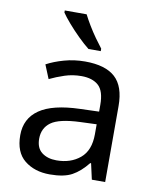

<svg xmlns="http://www.w3.org/2000/svg" viewBox="-86 -832 734 908"><g transform="rotate(10 280.5 -378.0)"><path d="M288 -545Q386 -545 433 -502Q480 -459 480 -365V0H416L399 -76H395Q360 -32 321.5 -11Q283 10 215 10Q142 10 94 -28.5Q46 -67 46 -149Q46 -229 109 -272.5Q172 -316 303 -320L394 -323V-355Q394 -422 365 -448Q336 -474 283 -474Q241 -474 203 -461.5Q165 -449 132 -433L105 -499Q140 -518 188 -531.5Q236 -545 288 -545ZM314 -259Q214 -255 175.5 -227Q137 -199 137 -148Q137 -103 164.5 -82Q192 -61 235 -61Q303 -61 348 -98.5Q393 -136 393 -214V-262ZM256 -766Q267 -744 283.5 -716.5Q300 -689 318.5 -663Q337 -637 352 -618V-606H293Q270 -624 241 -652.5Q212 -681 187.5 -709.5Q163 -738 151 -756V-766Z"/></g></svg>

Font: Noto Sans Masaram Gondi
Style: Regular
Weight: 400
Designer: Ek Type & Mukund Gokhale
Foundry: Ek Type
Version: Version 1.004; ttfautohint (v1.8.4.7-5d5b)